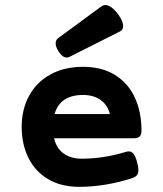

<svg xmlns="http://www.w3.org/2000/svg" viewBox="-20 -725 640 756"><path d="M395 -705.1Q417.5 -705.1 445.3 -668.5Q464.8 -642.1 464.8 -623Q464.8 -607.4 453.1 -601.6L254.4 -501.5Q249.5 -498.5 243.2 -498.5Q225.6 -498.5 210 -523.4Q199.2 -540.5 199.2 -554.2Q199.2 -567.9 209.5 -575.2L378.9 -699.7Q386.7 -705.1 395 -705.1ZM537.1 -210.9Q537.1 -194.3 530 -187.5Q522.9 -180.7 506.3 -180.7H192.9Q202.1 -141.1 230.5 -120.6Q258.8 -100.1 301.8 -100.1Q387.2 -100.1 475.6 -127Q481.4 -128.9 487.3 -128.9Q498 -128.9 505.9 -119.1Q513.7 -109.4 520 -85.9Q524.9 -67.9 524.9 -55.2Q524.9 -42.5 519.3 -35.4Q513.7 -28.3 501 -23.9Q451.2 -7.3 397.2 1.7Q343.3 10.7 292 10.7Q220.7 10.7 169.7 -19.5Q118.7 -49.8 92 -103.3Q65.4 -156.7 65.4 -225.6Q65.4 -293.9 94.5 -347.7Q123.5 -401.4 178.2 -431.6Q232.9 -461.9 306.6 -461.9Q380.9 -461.9 432.6 -429.9Q484.4 -397.9 510.7 -341.3Q537.1 -284.7 537.1 -210.9ZM194.8 -275.9H412.6Q404.3 -311 376.5 -331.1Q348.6 -351.1 306.6 -351.1Q262.2 -351.1 233.9 -332.3Q205.6 -313.5 194.8 -275.9Z"/></svg>

Font: Courier Prime Sans
Style: Bold
Weight: 700
Designer: Alan Dague-Greene
Foundry: Quote-Unquote Apps
Version: Version 3.020